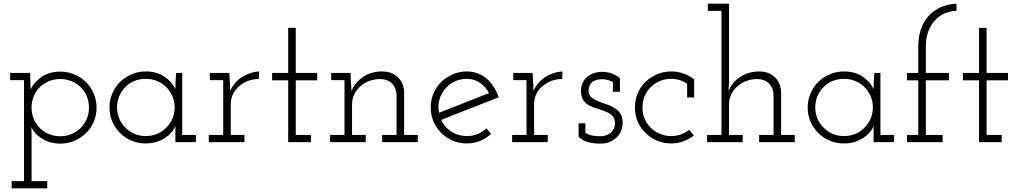

<svg xmlns="http://www.w3.org/2000/svg" viewBox="-20 -770 5515 1040"><path d="M43 250H236V211H151V-45Q151 -54 150.5 -63.5Q150 -73 150 -83Q157 -65 170.5 -49.5Q184 -34 205 -21Q225 -7 251 0.5Q277 8 307 8Q347 8 383 -7.5Q419 -23 446 -49Q473 -75 488 -111Q503 -147 503 -187Q503 -227 488 -262.5Q473 -298 446 -325Q419 -352 383 -367Q347 -382 307 -382Q247 -382 205 -353Q163 -324 146 -285Q146 -307 144.5 -329.5Q143 -352 143 -375H35V-336H110V211H43ZM307 -342Q338 -342 366 -330.5Q394 -319 415 -300Q437 -279 449.5 -250Q462 -221 462 -187Q462 -154 449.5 -125Q437 -96 415 -75Q394 -55 366 -43.5Q338 -32 307 -32Q274 -32 246 -43.5Q218 -55 197 -75Q175 -97 163 -125.5Q151 -154 151 -187Q151 -219 162.5 -247.5Q174 -276 195 -297Q216 -318 244.5 -330Q273 -342 307 -342Z M1041 0V-39H967V-375H934Q932 -353 931 -330.5Q930 -308 930 -287Q913 -326 871 -354.5Q829 -383 770 -383Q728 -383 692.5 -367.5Q657 -352 630 -326Q603 -299 588 -263Q573 -227 573 -188Q573 -147 588 -112Q603 -77 630 -50Q657 -23 692.5 -8Q728 7 770 7Q800 7 826.5 -1Q853 -9 874 -23Q894 -36 908.5 -52.5Q923 -69 930 -87Q930 -74 930 -63.5Q930 -53 930 -41V0ZM770 -343Q802 -343 830 -331.5Q858 -320 880 -299Q901 -278 913.5 -249.5Q926 -221 926 -188Q926 -155 913.5 -126.5Q901 -98 879 -77Q858 -56 830 -44.5Q802 -33 770 -33Q738 -33 711 -44Q684 -55 663 -75Q640 -96 627 -125Q614 -154 614 -188Q614 -220 625.5 -248Q637 -276 658 -297Q678 -319 707 -331Q736 -343 770 -343Z M1304 0V-39H1230V-205Q1230 -236 1243 -262.5Q1256 -289 1279 -306Q1299 -323 1325.5 -332.5Q1352 -342 1382 -342L1384 -383Q1361 -382 1338.5 -375Q1316 -368 1295 -355Q1273 -342 1255.5 -322.5Q1238 -303 1227 -278Q1226 -295 1226 -300Q1226 -305 1225 -322L1222 -375H1117V-336H1189V-39H1111V0Z M1664 0V-39H1582V-335H1698V-375H1582V-619H1541V-375H1454V-335H1541V0Z M1961 0V-39H1887V-205Q1887 -235 1899.5 -260Q1912 -285 1934 -304Q1954 -322 1982 -332Q2010 -342 2041 -342Q2083 -340 2104.5 -316.5Q2126 -293 2128 -260V-39H2050V0H2243V-39H2169V-271Q2167 -321 2135 -352Q2103 -383 2048 -383Q1992 -383 1948 -354Q1904 -325 1884 -278Q1883 -295 1882 -308.5Q1881 -322 1880 -339L1879 -375H1774V-336H1846V-39H1768V0Z M2509 -343Q2548 -343 2579.5 -321.5Q2611 -300 2629 -266Q2561 -239 2493.5 -212.5Q2426 -186 2358 -159Q2351 -193 2359 -225.5Q2367 -258 2387 -284Q2408 -311 2439.5 -327Q2471 -343 2509 -343ZM2640 -45 2615 -75Q2594 -55 2567 -44Q2540 -33 2509 -33Q2462 -33 2425 -57Q2388 -81 2370 -120Q2448 -152 2525.5 -182Q2603 -212 2681 -243Q2671 -273 2655 -298.5Q2639 -324 2618 -342Q2596 -362 2568 -372.5Q2540 -383 2509 -383Q2468 -383 2432.5 -367.5Q2397 -352 2370 -326Q2343 -300 2328 -264Q2313 -228 2313 -188Q2313 -147 2328 -112Q2343 -77 2370 -50Q2397 -23 2432.5 -8Q2468 7 2509 7Q2548 7 2581 -7Q2614 -21 2640 -45Z M2947 0V-39H2873V-205Q2873 -236 2886 -262.5Q2899 -289 2922 -306Q2942 -323 2968.5 -332.5Q2995 -342 3025 -342L3027 -383Q3004 -382 2981.5 -375Q2959 -368 2938 -355Q2916 -342 2898.5 -322.5Q2881 -303 2870 -278Q2869 -295 2869 -300Q2869 -305 2868 -322L2865 -375H2760V-336H2832V-39H2754V0Z M3326 -32Q3340 -48 3346.5 -67.5Q3353 -87 3353 -105Q3353 -137 3339.5 -156Q3326 -175 3306 -187Q3285 -199 3261.5 -206.5Q3238 -214 3217 -223Q3197 -231 3182.5 -243.5Q3168 -256 3168 -278Q3168 -295 3174 -307Q3180 -319 3189 -327Q3199 -334 3212.5 -337.5Q3226 -341 3239 -341Q3256 -341 3271 -337Q3286 -333 3300 -325V-273H3338V-346Q3328 -355 3316 -361.5Q3304 -368 3291 -373Q3275 -378 3263 -379.5Q3251 -381 3238 -381Q3220 -381 3199 -374.5Q3178 -368 3162 -355Q3146 -342 3136.5 -323Q3127 -304 3127 -277Q3127 -244 3140.5 -225.5Q3154 -207 3175 -197Q3196 -187 3220 -180Q3244 -173 3264 -164Q3285 -156 3298 -142Q3311 -128 3311 -102Q3311 -84 3304.5 -71.5Q3298 -59 3287 -50Q3275 -41 3261 -36.5Q3247 -32 3232 -32Q3210 -32 3190 -35.5Q3170 -39 3151 -51V-102H3114V-29Q3137 -7 3167.5 0.5Q3198 8 3230 8Q3264 8 3287.5 -3Q3311 -14 3326 -32Z M3739 -36 3713 -67Q3693 -51 3668 -42Q3643 -33 3615 -33Q3583 -33 3554.5 -45Q3526 -57 3506 -77Q3484 -98 3472 -126.5Q3460 -155 3460 -188Q3460 -221 3472 -249.5Q3484 -278 3507 -300Q3527 -320 3555 -331.5Q3583 -343 3615 -343Q3640 -343 3662 -336Q3684 -329 3702 -316V-242H3740V-340Q3715 -360 3683 -371.5Q3651 -383 3615 -383Q3574 -383 3538.5 -367.5Q3503 -352 3476 -326Q3449 -300 3434 -264Q3419 -228 3419 -188Q3419 -147 3434 -111.5Q3449 -76 3477 -50Q3503 -23 3538.5 -8Q3574 7 3615 7Q3651 7 3682 -4.5Q3713 -16 3739 -36Z M4003 0V-39H3929V-205Q3929 -235 3941.5 -260Q3954 -285 3976 -304Q3996 -322 4024 -332Q4052 -342 4083 -342Q4125 -340 4146.5 -316.5Q4168 -293 4170 -260V-39H4092V0H4285V-39H4211V-271Q4209 -321 4177 -352Q4145 -383 4090 -383Q4033 -382 3990 -354Q3947 -326 3926 -278L3929 -323V-750H3814V-711H3888V-39H3810V0Z M4823 0V-39H4749V-375H4716Q4714 -353 4713 -330.5Q4712 -308 4712 -287Q4695 -326 4653 -354.5Q4611 -383 4552 -383Q4510 -383 4474.5 -367.5Q4439 -352 4412 -326Q4385 -299 4370 -263Q4355 -227 4355 -188Q4355 -147 4370 -112Q4385 -77 4412 -50Q4439 -23 4474.5 -8Q4510 7 4552 7Q4582 7 4608.5 -1Q4635 -9 4656 -23Q4676 -36 4690.5 -52.5Q4705 -69 4712 -87Q4712 -74 4712 -63.5Q4712 -53 4712 -41V0ZM4552 -343Q4584 -343 4612 -331.5Q4640 -320 4662 -299Q4683 -278 4695.5 -249.5Q4708 -221 4708 -188Q4708 -155 4695.5 -126.5Q4683 -98 4661 -77Q4640 -56 4612 -44.5Q4584 -33 4552 -33Q4520 -33 4493 -44Q4466 -55 4445 -75Q4422 -96 4409 -125Q4396 -154 4396 -188Q4396 -220 4407.5 -248Q4419 -276 4440 -297Q4460 -319 4489 -331Q4518 -343 4552 -343Z M5086 0V-39H4995V-335H5120V-375H4995V-519Q4995 -564 5008 -599Q5021 -634 5044 -659Q5066 -684 5096.5 -697Q5127 -710 5161 -711V-750Q5117 -748 5079.5 -732.5Q5042 -717 5014 -688Q4986 -659 4970 -616Q4954 -573 4954 -518V-375H4893V-335H4954V-39H4893V0Z M5406 0V-39H5324V-335H5440V-375H5324V-619H5283V-375H5196V-335H5283V0Z"/></svg>

Font: Josefin Slab Thin
Style: Regular
Weight: 400
Version: Version 2.000